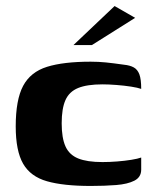

<svg xmlns="http://www.w3.org/2000/svg" viewBox="-20 -609 513 635"><path d="M280 6Q190 6 135.5 -9.5Q81 -25 56.5 -67.5Q32 -110 32 -191Q32 -279 56.5 -325Q81 -371 135.5 -388Q190 -405 280 -405Q306 -405 330.5 -402.5Q355 -400 390 -395Q410 -393 422.5 -386Q435 -379 441 -363Q447 -347 447 -315Q436 -319 413.5 -322.5Q391 -326 365 -328Q339 -330 319 -330Q268 -330 238.5 -318Q209 -306 196.5 -278Q184 -250 184 -201Q184 -153 196.5 -125Q209 -97 238.5 -85Q268 -73 319 -73Q342 -73 367.5 -75Q393 -77 414.5 -80.5Q436 -84 447 -88V-48Q447 -23 424.5 -11.5Q402 0 364 3Q326 6 280 6ZM223 -460 359 -589 427 -550 284 -460Z"/></svg>

Font: r_Genos
Style: Bold
Weight: 700
Designer: Robert E. Leuschke
Foundry: Robert E. Leuschke
Version: Version 2.000;June 29, 2024;FontCreator 14.0.0.2814 32-bit